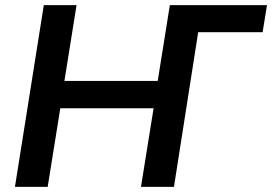

<svg xmlns="http://www.w3.org/2000/svg" viewBox="-20 -725 1056 745"><path d="M38 0 150 -705H277L230 -411H592L639 -705H1016L999 -600H749L655 0H527L576 -305H214L165 0Z"/></svg>

Font: Mulish ExtraLight
Style: Italic
Weight: 200
Italic angle: -9°
Designer: Vernon Adams
Foundry: Vernon Adams
Version: Version 3.603